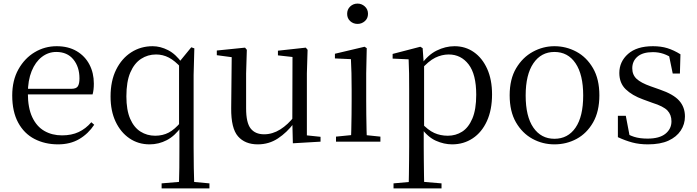

<svg xmlns="http://www.w3.org/2000/svg" viewBox="-20 -788 3876 1068"><path d="M303 15Q230 15 172 -15Q114 -45 81 -106Q48 -167 48 -257Q48 -341 82.5 -402.5Q117 -464 173 -497.5Q229 -531 295 -531Q360 -531 406.5 -503.5Q453 -476 477.5 -429Q502 -382 502 -323Q502 -287 495 -263H87V-294H377Q404 -294 413 -308Q422 -322 422 -352Q422 -416 388 -457.5Q354 -499 293 -499Q249 -499 213 -471.5Q177 -444 156 -392.5Q135 -341 135 -269Q135 -188 159.5 -136Q184 -84 227 -59.5Q270 -35 325 -35Q378 -35 417.5 -53.5Q457 -72 488 -108L504 -94Q471 -44 421 -14.5Q371 15 303 15Z M879 260V232L997 222H1036L1145 232V260ZM812 15Q749 15 700 -18.5Q651 -52 623 -111.5Q595 -171 595 -251Q595 -338 626 -400.5Q657 -463 710 -497Q763 -531 829 -531Q872 -531 915 -509Q958 -487 993 -437H1001L988 -411Q953 -450 919.5 -467.5Q886 -485 848 -485Q802 -485 764.5 -460.5Q727 -436 705 -385Q683 -334 683 -252Q683 -176 704 -127.5Q725 -79 761.5 -56Q798 -33 843 -33Q885 -33 918.5 -50.5Q952 -68 987 -110L998 -84H990Q953 -32 908 -8.5Q863 15 812 15ZM975 260Q977 203 977.5 145.5Q978 88 978 31V-78L976 -87V-440V-442L1044 -525L1061 -519L1057 -371V31Q1057 88 1058 145.5Q1059 203 1061 260Z M1414 15Q1343 15 1304 -29.5Q1265 -74 1266 -186L1269 -484L1291 -467L1186 -481V-507L1343 -523L1353 -511L1349 -380V-185Q1349 -105 1374.5 -73Q1400 -41 1449 -41Q1496 -41 1539 -68Q1582 -95 1618 -142L1641 -103H1615Q1576 -51 1526 -18Q1476 15 1414 15ZM1609 9 1606 -114V-116L1607 -471L1526 -480V-506L1681 -523L1691 -511L1687 -380V-35L1763 -27V0Z M1849 0V-28L1959 -39H1990L2096 -28V0ZM1932 0Q1933 -24 1934 -65Q1935 -106 1935.5 -150.5Q1936 -195 1936 -229V-289Q1936 -340 1935 -381Q1934 -422 1932 -459L1843 -463V-489L2008 -528L2020 -520L2017 -380V-229Q2017 -195 2017.5 -150.5Q2018 -106 2019 -65Q2020 -24 2021 0ZM1969 -655Q1945 -655 1928 -670.5Q1911 -686 1911 -711Q1911 -736 1928 -752Q1945 -768 1969 -768Q1992 -768 2009.5 -752Q2027 -736 2027 -711Q2027 -686 2009.5 -670.5Q1992 -655 1969 -655Z M2169 260V232L2280 222H2317L2436 232V260ZM2253 260Q2254 226 2254.5 185.5Q2255 145 2255.5 103.5Q2256 62 2256 27V-287Q2256 -338 2255.5 -379.5Q2255 -421 2253 -458L2164 -462V-488L2318 -528L2331 -520L2337 -435L2339 -430V-79L2337 -69V27Q2337 61 2337.5 102.5Q2338 144 2338.5 185Q2339 226 2340 260ZM2495 15Q2450 15 2405 -5Q2360 -25 2322 -77H2309L2323 -105Q2361 -64 2395.5 -48.5Q2430 -33 2471 -33Q2515 -33 2550.5 -55.5Q2586 -78 2607.5 -128.5Q2629 -179 2629 -261Q2629 -375 2586.5 -430Q2544 -485 2476 -485Q2438 -485 2401 -467Q2364 -449 2319 -398L2309 -425H2320Q2359 -482 2408.5 -506.5Q2458 -531 2508 -531Q2569 -531 2616 -498Q2663 -465 2690 -405Q2717 -345 2717 -263Q2717 -177 2688.5 -114.5Q2660 -52 2609.5 -18.5Q2559 15 2495 15Z M3064 15Q2998 15 2941.5 -16Q2885 -47 2850 -107.5Q2815 -168 2815 -258Q2815 -348 2851 -408.5Q2887 -469 2944 -500Q3001 -531 3064 -531Q3129 -531 3186 -500.5Q3243 -470 3278.5 -409Q3314 -348 3314 -258Q3314 -168 3279 -107Q3244 -46 3187.5 -15.5Q3131 15 3064 15ZM3064 -16Q3139 -16 3181.5 -78Q3224 -140 3224 -257Q3224 -373 3181.5 -436Q3139 -499 3064 -499Q2990 -499 2947 -436Q2904 -373 2904 -257Q2904 -140 2947 -78Q2990 -16 3064 -16Z M3584 15Q3536 15 3497 4.5Q3458 -6 3417 -25V-144H3461L3485 -18L3448 -20V-56Q3476 -37 3507 -27Q3538 -17 3582 -17Q3648 -17 3681.5 -44Q3715 -71 3715 -113Q3715 -150 3692.5 -173.5Q3670 -197 3609 -216L3557 -235Q3496 -257 3460.5 -291.5Q3425 -326 3425 -382Q3425 -445 3473.5 -488Q3522 -531 3612 -531Q3657 -531 3692.5 -520Q3728 -509 3765 -486L3762 -379H3722L3698 -496L3729 -490V-458Q3699 -479 3671 -488.5Q3643 -498 3612 -498Q3555 -498 3526 -473Q3497 -448 3497 -408Q3497 -372 3521 -349.5Q3545 -327 3599 -308L3650 -290Q3726 -264 3758 -228Q3790 -192 3790 -140Q3790 -97 3766.5 -61.5Q3743 -26 3698 -5.5Q3653 15 3584 15Z"/></svg>

Font: Noto Serif JP ExtraLight
Style: Regular
Weight: 400
Version: Version 2.003-H1;hotconv 1.1.1;makeotfexe 2.6.0